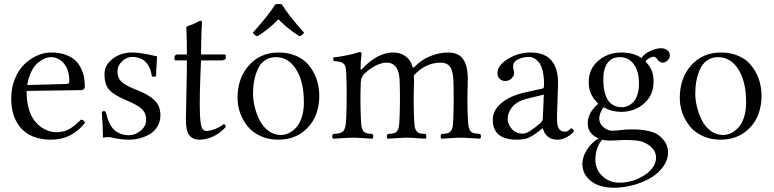

<svg xmlns="http://www.w3.org/2000/svg" viewBox="-20 -677 3804 944"><path d="M113.8 -258.8 307.1 -264.2Q320.8 -264.6 320.8 -276.9Q320.8 -333.5 294.4 -364.7Q268.1 -396 231 -396Q215.8 -396 199.7 -389.4Q183.6 -382.8 166 -368.2Q148.4 -353.5 134.3 -325.2Q120.1 -296.9 113.8 -258.8ZM377.9 -88.9Q393.6 -87.4 397.9 -73.2Q368.2 -34.2 325.7 -12.2Q283.2 9.8 231 9.8Q131.3 9.8 80.1 -50.8Q35.2 -103.5 35.2 -192.9Q35.2 -245.1 53 -289.1Q70.8 -333 99.4 -360.6Q127.9 -388.2 162.1 -403.6Q196.3 -418.9 231 -418.9Q269.5 -418.9 299.1 -408.9Q328.6 -398.9 346.9 -383.1Q365.2 -367.2 376.7 -344.5Q388.2 -321.8 392.6 -299.3Q397 -276.9 397 -251Q397 -243.7 392.1 -238.8Q387.2 -233.9 378.9 -233.9L110.8 -230Q110.8 -145 141.1 -96.2Q162.1 -62 194.3 -44.4Q226.1 -26.9 254.9 -26.9Q293 -26.9 320.3 -42.2Q347.7 -57.6 377.9 -88.9Z M480.5 -126Q490.2 -135.7 499.5 -127Q515.1 -63.5 541.5 -38.1Q550.8 -28.8 570.3 -20.5Q589.8 -12.2 614.7 -12.2Q644 -12.2 671.4 -34.2Q698.7 -56.2 698.7 -88.9Q698.7 -120.1 677.7 -140.6Q657.7 -160.2 598.6 -185.1Q540.5 -209.5 517.1 -235.6Q493.7 -261.7 493.7 -312Q493.7 -356.9 533.9 -387.9Q574.2 -418.9 628.4 -418.9Q650.4 -418.9 673.6 -415.5Q696.8 -412.1 720.7 -406.7Q744.6 -401.4 752.4 -399.9Q752 -388.7 749.8 -356Q747.6 -323.2 747.6 -304.2Q743.2 -299.8 737.1 -299.3Q731 -298.8 726.6 -303.2Q712.4 -397 628.4 -397Q603 -397 580.3 -375.7Q557.6 -354.5 557.6 -326.2Q557.6 -291 581.5 -271.5Q604.5 -252.9 656.7 -232.9Q710.9 -211.9 739.7 -184.1Q768.6 -156.2 768.6 -110.8Q768.6 -77.6 752.7 -52.7Q736.8 -27.8 712.2 -14.9Q687.5 -2 663.3 3.9Q639.2 9.8 616.7 9.8Q570.3 9.8 529.8 -1Q522.9 -2.9 510.7 -2.9Q501 -2.9 486.3 0Q486.3 -55.7 480.5 -126Z M855 -409.2H898.9Q898.9 -456.1 898.2 -485.8Q897.5 -515.6 896.7 -526.9Q896 -538.1 896 -540Q896 -544.4 900.1 -547.1Q904.3 -549.8 914.6 -553Q924.8 -556.2 929.2 -558.1Q935.1 -560.5 943.4 -564.9L957.5 -572.3Q963.4 -575.2 966.3 -575.2Q973.1 -575.2 973.1 -565.9Q970.2 -529.3 969.2 -465.8L968.3 -409.2H1083Q1090.3 -409.2 1090.3 -402.8V-392.1Q1090.3 -386.2 1083 -383.1Q1075.7 -379.9 1066.9 -379.9H968.3Q960 -193.4 962.9 -121.1Q964.8 -72.3 970.9 -52.7Q977.1 -33.2 995.1 -33.2Q1013.7 -33.2 1037.4 -42.7Q1061 -52.2 1080.1 -66.9Q1085 -65.4 1086.9 -63Q1088.9 -60.5 1090.3 -53.2Q1063 -22.5 1028.8 -6.3Q994.6 9.8 960.9 9.8Q927.2 9.8 910.6 -12.7Q894 -35.2 894 -85Q894 -110.4 896.5 -219.2Q898.9 -328.1 898.9 -379.9H843.3Q837.9 -379.9 837.9 -386.2V-395Q837.9 -409.2 855 -409.2Z M1365.7 -655.8Q1401.4 -598.1 1475.1 -516.1Q1464.8 -501.5 1452.1 -499Q1394.5 -535.2 1349.1 -582Q1293 -525.9 1245.1 -499Q1232.9 -502 1223.1 -516.1Q1299.3 -600.6 1334 -655.8Q1350.1 -659.2 1365.7 -655.8ZM1147.9 -194.8Q1147.9 -290.5 1200.7 -352.1Q1257.8 -418.9 1350.1 -418.9Q1392.1 -418.9 1426.8 -406Q1461.4 -393.1 1483.6 -371.8Q1505.9 -350.6 1521.2 -322.3Q1536.6 -293.9 1543.2 -264.4Q1549.8 -234.9 1549.8 -204.1Q1549.8 -158.2 1534.7 -116.2Q1519 -74.2 1487.8 -43.9Q1432.6 9.8 1348.1 9.8Q1299.8 9.8 1260.5 -8.3Q1221.2 -26.4 1197.3 -56.2Q1173.3 -85.9 1160.6 -121.6Q1147.9 -157.2 1147.9 -194.8ZM1335.9 -396Q1305.2 -396 1282.5 -380.1Q1259.8 -364.3 1247.6 -337.2Q1235.4 -310.1 1229.7 -280.3Q1224.1 -250.5 1224.1 -216.8Q1224.1 -187 1231.9 -153.6Q1239.7 -120.1 1255.4 -87.9Q1271 -55.7 1298.8 -34.4Q1326.7 -13.2 1361.8 -13.2Q1379.9 -13.2 1398.4 -21.7Q1417 -30.3 1434.6 -48.1Q1452.1 -65.9 1463.1 -98.6Q1474.1 -131.3 1474.1 -173.8Q1474.1 -275.9 1436 -335.9Q1397.9 -396 1335.9 -396Z M1770 -313Q1755.4 -298.3 1753.9 -272.9Q1750.5 -188.5 1753.9 -104Q1754.9 -83 1755.6 -70.6Q1756.3 -58.1 1759.5 -48.1Q1762.7 -38.1 1765.4 -33.4Q1768.1 -28.8 1775.6 -25.1Q1783.2 -21.5 1790 -20.5Q1796.9 -19.5 1811 -18.1Q1815.4 -13.7 1815.4 -6.6Q1815.4 0.5 1811 4.9Q1792.5 4.4 1765.4 2.2Q1738.3 0 1718.8 0Q1696.3 0 1665.3 2.2Q1634.3 4.4 1617.7 4.9Q1613.3 0.5 1613.3 -6.6Q1613.3 -13.7 1617.7 -18.1Q1632.8 -19 1640.6 -20.3Q1648.4 -21.5 1656.7 -24.9Q1665 -28.3 1668.7 -33.2Q1672.4 -38.1 1675.8 -47.9Q1679.2 -57.6 1680.4 -70.6Q1681.6 -83.5 1682.6 -104Q1686.5 -208 1682.6 -312Q1681.6 -334 1679.4 -345Q1677.2 -356 1669.7 -363.3Q1662.1 -370.6 1652.1 -372.8Q1642.1 -375 1620.6 -377Q1616.7 -388.7 1618.7 -394Q1702.6 -405.3 1745.6 -420.9Q1757.8 -420.9 1757.8 -414.1Q1752.9 -369.6 1752.9 -340.8Q1752.9 -336.9 1753.7 -335.4Q1754.4 -334 1755.6 -334.5Q1756.8 -335 1757.8 -335.7Q1758.8 -336.4 1760.5 -338.4Q1762.2 -340.3 1762.7 -340.8Q1837.4 -418.9 1914.1 -418.9Q1950.2 -418.9 1975.6 -399.2Q2001 -379.4 2007.8 -349.1Q2010.3 -340.3 2018.1 -348.1Q2052.7 -384.3 2097.2 -401.6Q2141.6 -418.9 2182.6 -418.9Q2212.9 -418.9 2233.4 -407.5Q2253.9 -396 2264.2 -374.3Q2274.4 -352.5 2277.8 -327.1Q2281.2 -301.3 2279.8 -267.1Q2276.4 -188.5 2279.8 -104Q2281.2 -62.5 2286.1 -46.9Q2291 -30.8 2301.8 -25.4Q2312.5 -20 2340.8 -18.1Q2344.7 -13.7 2344.7 -6.6Q2344.7 0.5 2340.8 4.9Q2322.3 4.4 2293.9 2.2Q2265.6 0 2244.6 0Q2224.1 0 2196 2.2Q2168 4.4 2149.9 4.9Q2146.5 0.5 2146.5 -6.6Q2146.5 -13.7 2149.9 -18.1Q2170.9 -19.5 2180.2 -21.7Q2189.5 -23.9 2196.8 -33.4Q2204.1 -43 2206.1 -57.6Q2208 -71.8 2209 -104Q2212.4 -198.2 2209 -284.2Q2207 -330.1 2191.9 -349.6Q2176.8 -369.1 2147.9 -369.1Q2071.8 -369.1 2014.6 -306.2Q2016.1 -287.1 2015.6 -268.1Q2012.2 -186 2015.6 -104Q2016.6 -72.8 2018.6 -57.9Q2020.5 -43 2027.6 -33.4Q2034.7 -23.9 2043.5 -21.7Q2052.2 -19.5 2072.8 -18.1Q2076.2 -13.7 2076.2 -6.6Q2076.2 0.5 2072.8 4.9Q2053.7 4.4 2027.6 2.2Q2001.5 0 1981 0Q1960.4 0 1932.1 2.2Q1903.8 4.4 1885.7 4.9Q1881.8 0.5 1881.8 -6.6Q1881.8 -13.7 1885.7 -18.1Q1898.4 -19 1905 -20Q1911.6 -21 1918.9 -22.9Q1926.3 -24.9 1929.4 -29.1Q1932.6 -33.2 1936 -38.3Q1939.5 -43.5 1940.9 -53.5Q1942.4 -63.5 1943.4 -74.7Q1944.3 -85.9 1944.8 -104Q1948.2 -193.4 1944.8 -282.2Q1941.4 -369.1 1879.9 -369.1Q1857.4 -369.1 1827.4 -354.5Q1797.4 -339.8 1770 -313Z M2653.8 -211.9 2571.8 -191.9Q2522.5 -179.7 2499.3 -151.9Q2476.1 -124 2476.1 -91.8Q2476.1 -66.4 2496.3 -43.2Q2516.6 -20 2549.8 -20Q2555.2 -20 2561.3 -21.5Q2567.4 -22.9 2574.5 -26.6Q2581.5 -30.3 2586.9 -33.4Q2592.3 -36.6 2600.1 -43L2612.3 -51.8Q2616.2 -54.7 2624.5 -61.5L2635.7 -70.8Q2648.4 -80.1 2648.9 -95.2ZM2648.9 -45.9H2647L2627.9 -30.8Q2596.2 -6.3 2575.4 1.7Q2554.7 9.8 2522 9.8Q2402.8 9.8 2402.8 -87.9Q2402.8 -135.3 2445.8 -170.9Q2488.3 -206.1 2560.1 -222.2L2649.9 -242.2Q2654.8 -243.7 2654.8 -263.2Q2654.8 -301.8 2647.9 -329.3Q2641.1 -356.9 2629.4 -370.8Q2617.7 -384.8 2605.5 -390.9Q2593.3 -397 2580.1 -397Q2550.3 -397 2526.6 -385Q2502.9 -373 2502.9 -352.1Q2502.9 -338.9 2504.9 -333Q2507.8 -327.1 2507.8 -315.9Q2507.8 -304.7 2495.4 -291.7Q2482.9 -278.8 2463.9 -278.8Q2447.3 -278.8 2436.5 -289.8Q2425.8 -300.8 2425.8 -317.9Q2425.8 -355.5 2477.3 -387.2Q2528.8 -418.9 2587.9 -418.9Q2729 -418.9 2723.6 -256.8L2718.8 -115.2Q2717.8 -85 2720 -67.9Q2722.2 -50.8 2731.4 -40.3Q2740.7 -29.8 2758.8 -29.8Q2767.6 -29.8 2773.4 -33.9Q2779.3 -38.1 2782.5 -42Q2785.6 -45.9 2787.6 -45.9Q2791 -45.9 2796.4 -42Q2801.8 -38.1 2801.8 -33.2Q2801.8 -29.8 2791.7 -20Q2781.7 -10.3 2761.7 -0.2Q2741.7 9.8 2720.7 9.8Q2665 9.8 2648.9 -45.9Z M3121.6 -266.1Q3121.6 -326.2 3096.2 -361.1Q3070.8 -396 3026.4 -396Q2987.8 -396 2967 -367.4Q2946.3 -338.9 2946.3 -288.1Q2946.3 -149.9 3038.6 -149.9Q3052.7 -149.9 3066.4 -155.8Q3080.1 -161.6 3093 -174.3Q3106 -187 3113.8 -210.7Q3121.6 -234.4 3121.6 -266.1ZM2940.4 9.8Q2907.2 49.3 2907.2 108.9Q2907.2 156.7 2941.9 189Q2976.6 221.2 3025.4 221.2Q3092.3 221.2 3148.9 184.1Q3205.6 147 3205.6 97.2Q3205.6 55.7 3156.2 27.8Q3137.2 17.6 3113.3 14.4Q3089.4 11.2 3048.3 11.2Q3043.9 11.2 3019.8 12.7Q2995.6 14.2 2978.5 14.2Q2955.1 14.2 2940.4 9.8ZM3237.3 -369.1Q3230.5 -369.1 3222.4 -374.5Q3214.4 -379.9 3211.4 -386.2Q3203.6 -397.9 3192.4 -397.9Q3183.6 -397.9 3171.1 -390.4Q3158.7 -382.8 3153.3 -375Q3174.8 -352.5 3184.1 -330.6Q3193.4 -308.6 3193.4 -275.9Q3193.4 -209 3146.5 -168Q3099.6 -127 3033.7 -127Q2987.3 -127 2947.3 -149.9Q2926.3 -119.6 2926.3 -94.2Q2926.3 -69.3 2947 -51.8Q2967.8 -34.2 2990.2 -34.2Q2991.2 -34.2 3019.5 -36.1Q3057.6 -41 3083.5 -41Q3183.6 -41 3222.7 -8.8Q3264.6 25.9 3264.6 71.8Q3264.6 108.9 3241 142.1Q3217.3 175.3 3179 197.8Q3140.6 220.2 3092.8 233.2Q3044.9 246.1 2996.6 246.1Q2957.5 246.1 2924.1 234.4Q2890.6 222.7 2866.9 195.1Q2843.3 167.5 2843.3 127.9Q2843.3 95.7 2865 60.5Q2886.7 25.4 2923.3 2.9Q2899.9 -4.9 2884.8 -23.7Q2869.6 -42.5 2869.6 -70.8Q2869.6 -122.6 2921.4 -167Q2898.9 -189 2886.7 -213.9Q2874.5 -238.8 2874.5 -273.9Q2874.5 -337.9 2921.6 -378.4Q2968.8 -418.9 3034.7 -418.9Q3094.7 -418.9 3133.3 -392.1Q3150.4 -414.6 3179.2 -427.2Q3208 -439.9 3229.5 -439.9Q3248.5 -439.9 3261 -429.9Q3273.4 -419.9 3273.4 -404.8Q3273.4 -390.6 3262.2 -379.9Q3251 -369.1 3237.3 -369.1Z M3322.3 -194.8Q3322.3 -290.5 3375 -352.1Q3432.1 -418.9 3524.4 -418.9Q3566.4 -418.9 3601.1 -406Q3635.7 -393.1 3658 -371.8Q3680.2 -350.6 3695.6 -322.3Q3710.9 -293.9 3717.5 -264.4Q3724.1 -234.9 3724.1 -204.1Q3724.1 -158.2 3709 -116.2Q3693.4 -74.2 3662.1 -43.9Q3606.9 9.8 3522.5 9.8Q3474.1 9.8 3434.8 -8.3Q3395.5 -26.4 3371.6 -56.2Q3347.7 -85.9 3335 -121.6Q3322.3 -157.2 3322.3 -194.8ZM3510.3 -396Q3479.5 -396 3456.8 -380.1Q3434.1 -364.3 3421.9 -337.2Q3409.7 -310.1 3404.1 -280.3Q3398.4 -250.5 3398.4 -216.8Q3398.4 -187 3406.2 -153.6Q3414.1 -120.1 3429.7 -87.9Q3445.3 -55.7 3473.1 -34.4Q3501 -13.2 3536.1 -13.2Q3554.2 -13.2 3572.8 -21.7Q3591.3 -30.3 3608.9 -48.1Q3626.5 -65.9 3637.5 -98.6Q3648.4 -131.3 3648.4 -173.8Q3648.4 -275.9 3610.4 -335.9Q3572.3 -396 3510.3 -396Z"/></svg>

Font: Linux Libertine Display G
Style: Regular
Weight: 400
Designer: Philipp H. Poll
Foundry: Philipp H. Poll
Version: Version 5.0.9